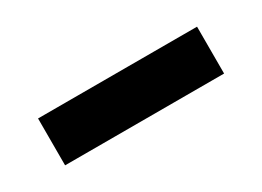

<svg xmlns="http://www.w3.org/2000/svg" viewBox="-20 -146 654 479"><g transform="rotate(-30 307.0 93.5)"><path d="M78 161V26H536V161Z"/></g></svg>

Font: Intel One Mono
Style: Bold
Weight: 700
Monospace: yes
Designer: Fred Shallcrass
Foundry: Frere-Jones Type LLC
Version: Version 1.400;hotconv 1.1.0;makeotfexe 2.6.0;FJTRelease1.4